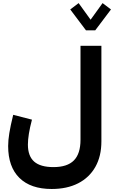

<svg xmlns="http://www.w3.org/2000/svg" viewBox="-20 -983 742 1249"><path d="M599.4 -785.5 701.9 -921.5 647.3 -962.8 569.4 -854.8 491.5 -962.8 437 -921.5 539.4 -785.5ZM327.8 104Q242.8 104 202.2 68.2Q161.5 32.3 161.5 -42.6Q161.5 -72.9 167.9 -113Q174.3 -153.2 187.9 -204.6L65.9 -236.1Q48.1 -163.6 40.6 -116.9Q33 -70.2 33 -32.9Q33 102.1 106.3 174.3Q179.5 246.4 316.1 246.4Q416.2 246.4 488.6 209.3Q561.1 172.1 600.3 102.7Q639.6 33.3 639.6 -63.6V-684.9H503.7V-74Q503.7 16.9 460.8 60.4Q417.9 104 327.8 104Z"/></svg>

Font: Estedad VF
Style: Regular
Weight: 100
Designer: Amin Abedi
Version: Version 7.3